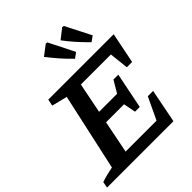

<svg xmlns="http://www.w3.org/2000/svg" viewBox="-255 -1079 1229 1229"><g transform="rotate(-45 359.5 -464.5)"><path d="M-5 0 3 -42Q30 -51 56 -57.5Q82 -64 108 -69L223 -593L118 -619L127 -664H719L677 -455H629L615 -585H343L302 -379H465L513 -460H557L508 -217H465L449 -300H286L242 -79H522L593 -229H641L596 0ZM433 -728Q391 -769 360 -805Q329 -841 301 -877L369 -929L382 -927L469 -754ZM583 -728Q541 -769 509.5 -805Q478 -841 451 -877L518 -929L531 -927L619 -754Z"/></g></svg>

Font: Piazzolla Thin
Style: Bold Italic
Weight: 700
Italic angle: -11.3°
Version: Version 2.005